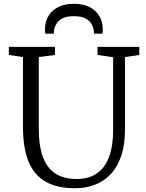

<svg xmlns="http://www.w3.org/2000/svg" viewBox="-20 -992 778 1020"><path d="M379 8Q282.5 8 221.2 -27.5Q160 -63 131 -135.2Q102 -207.5 102 -318V-689L27 -700V-743H272V-700L186 -689V-309Q186 -231.5 200.8 -179.8Q215.5 -128 242.5 -97.5Q269.5 -67 306.2 -54Q343 -41 387 -41Q451 -41 494.2 -70.5Q537.5 -100 559.2 -158Q581 -216 581 -301V-688L498 -700V-743H720V-700L644 -689V-305Q644 -223.5 624.2 -164.5Q604.5 -105.5 568.5 -67.2Q532.5 -29 484.2 -10.5Q436 8 379 8ZM372.5 -972Q420 -972 454.5 -955Q489 -938 507.5 -907.2Q526 -876.5 526 -836Q526 -831 525.5 -825Q525 -819 524 -813H479Q479 -816 479 -820.5Q479 -825 478 -830Q475.5 -848 465.5 -865.5Q455.5 -883 433.2 -894.5Q411 -906 372.5 -906Q334 -906 312 -894.5Q290 -883 279.8 -865.5Q269.5 -848 267 -830Q266.5 -825 266.2 -820.5Q266 -816 266 -813H221Q220 -819 219.5 -825Q219 -831 219 -836Q219 -876.5 237.5 -907.2Q256 -938 290.5 -955Q325 -972 372.5 -972Z"/></svg>

Font: Merriweather Light 18pt Light
Style: Regular
Weight: 300
Version: Version 2.100